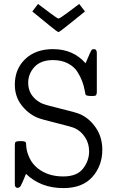

<svg xmlns="http://www.w3.org/2000/svg" viewBox="-20 -943 596 974"><path d="M55.2 -8.8V-207Q55.2 -219.2 59.1 -222.7Q63 -226.1 75.2 -227.1H88.9Q107.9 -227.1 111.8 -219.2L113.8 -193.8Q116.7 -168.9 130.9 -139.4Q145 -109.9 172.9 -87.9Q224.6 -47.9 300.8 -47.9Q370.6 -47.9 401.4 -87.9Q432.1 -127.9 432.1 -174.8Q432.1 -214.8 412.1 -245.8Q392.1 -276.9 360.8 -292Q344.7 -299.8 264.9 -319.3Q185.1 -338.9 167 -347.2Q120.1 -368.2 87.6 -411.6Q55.2 -455.1 55.2 -513.2Q55.2 -593.3 108.2 -643.6Q161.1 -693.8 249 -693.8Q351.1 -693.8 414.1 -622.1Q440.9 -686 445.8 -690.9Q449.7 -693.8 457 -693.8Q471.2 -693.8 471.2 -672.9V-475.1Q470.2 -461.9 466.1 -459Q461.9 -456.1 451.2 -456.1H441.9Q418 -456.1 414.1 -462.9Q413.1 -463.9 409.4 -485.4Q405.8 -506.8 397 -530.5Q388.2 -554.2 372.1 -579.6Q356 -605 324 -621.6Q292 -638.2 249 -638.2Q187 -638.2 155 -603.5Q123 -568.8 123 -522.9Q123 -455.1 189 -419.9Q207 -411.1 286.1 -392.1Q365.2 -373 386.2 -363.8Q435.1 -341.8 467 -293.9Q499 -246.1 499 -183.1Q499 -102.1 448.5 -45.4Q397.9 11.2 301.8 11.2Q186.5 11.2 111.8 -61Q91.8 -11.2 85.4 -0.7Q79.1 9.8 69.8 9.8Q55.2 10.3 55.2 -8.8ZM144 -884.8 172.9 -922.9Q201.7 -901.9 236.8 -875Q271 -849.1 277.1 -849.1Q283.2 -849.1 323.2 -878.9Q356.4 -903.8 381.8 -922.9L411.1 -884.8Q285.2 -782.7 280.8 -782.2Q278.8 -781.2 276.9 -780.8H275.9Q271 -780.8 231.9 -813Q185.1 -850.6 144 -884.8Z"/></svg>

Font: CMU Concrete
Style: Roman
Weight: 500
Version: Version 0.7.0